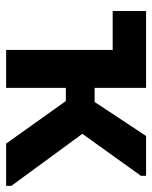

<svg xmlns="http://www.w3.org/2000/svg" viewBox="45 -542 497 627"><g transform="rotate(90 293.5 -228.5)"><path d="M143 -348H16V-457H267V-289H313L424 -457H554V-440L417 -249L587 -17V0H449L310 -195H267V0H143Z"/></g></svg>

Font: Tilda Sans Bold
Style: Regular
Weight: 700
Designer: ParaType Ltd
Foundry: ParaType Ltd
Version: Version 1.009